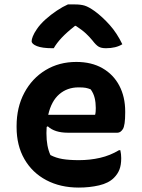

<svg xmlns="http://www.w3.org/2000/svg" viewBox="-20 -833 640 868"><path d="M325 -553Q394 -553 443.5 -524.5Q493 -496 519.5 -445.5Q546 -395 546 -329V-324Q546 -266 535.5 -249.5Q525 -233 511 -233H287Q227 -233 196 -262L191 -259Q190 -247 190 -234V-229Q190 -171 208 -132Q233 -119 263 -114Q293 -109 337 -109Q387 -109 432.5 -119.5Q478 -130 518 -154H524Q526 -145 527 -136Q528 -127 528 -118Q528 -87 520 -66.5Q512 -46 495 -29Q471 -5 428 5Q385 15 336 15Q253 15 189.5 -18.5Q126 -52 90.5 -113.5Q55 -175 55 -258V-263Q55 -348 90 -413.5Q125 -479 186 -516Q247 -553 325 -553ZM335 -438Q284 -438 248 -407Q212 -376 198 -314H410Q412 -321 412.5 -329.5Q413 -338 413 -345Q413 -369 408 -390Q403 -411 390 -429Q378 -434 367 -436Q356 -438 335 -438ZM287 -813H319Q345 -813 363 -807.5Q381 -802 409 -782Q444 -756 476.5 -719.5Q509 -683 533 -633Q504 -615 459 -615Q438 -615 426 -622Q414 -629 398 -650Q385 -666 368.5 -681.5Q352 -697 323 -716H319Q282 -687 259 -662.5Q236 -638 223 -615H217Q171 -615 147 -624.5Q123 -634 123 -647Q123 -655 128.5 -669Q134 -683 147 -702Q162 -724 186 -745.5Q210 -767 237 -785Q264 -803 287 -813Z"/></svg>

Font: Recursive Sn Csl St
Style: Bold
Weight: 700
Version: Version 1.079;hotconv 1.0.112;makeotfexe 2.5.65598; ttfautoh